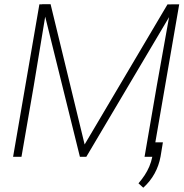

<svg xmlns="http://www.w3.org/2000/svg" viewBox="-20 -731 858 895"><path d="M176.3 -711.4H215.8L374.5 -57.6L760.7 -710.4H803.2L382.3 0H352.5ZM163.6 -710.9H200.2L137.2 -330.1L80.1 0H41ZM778.8 -710.9H815.4L692.4 0H653.8L710.9 -331.5ZM739.3 -67.4 728.5 -1.5Q720.7 41.5 700.4 78.1Q680.2 114.7 647.9 144L625.5 123.5Q641.6 105 654.3 85.7Q667 66.4 676 45.2Q685.1 23.9 689.9 0L701.2 -67.4Z"/></svg>

Font: Roboto ExtraLight
Style: Italic
Weight: 250
Designer: Christian Robertson
Foundry: Google
Version: Version 3.009; 2024